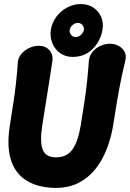

<svg xmlns="http://www.w3.org/2000/svg" viewBox="-20 -908 641 948"><path d="M171 -682Q205 -682 224.5 -659.5Q244 -637 238 -602Q229 -544 221.5 -495Q214 -446 206 -397.5Q198 -349 189 -291Q176 -210 190.5 -170.5Q205 -131 257 -131Q310 -131 338 -170.5Q366 -210 379 -291Q388 -349 396 -400Q404 -451 409.5 -501.5Q415 -552 419 -610Q422 -634 437.5 -652.5Q453 -671 476 -681.5Q499 -692 522 -692Q546 -692 565.5 -681.5Q585 -671 595 -652.5Q605 -634 599 -610Q585 -552 575 -501.5Q565 -451 556.5 -400Q548 -349 539 -291Q523 -194 483.5 -122Q444 -50 381.5 -12.5Q319 25 232 19Q112 11 58.5 -67Q5 -145 29 -291Q38 -349 45.5 -397Q53 -445 58.5 -493.5Q64 -542 68 -600Q70 -624 86 -642.5Q102 -661 125 -671.5Q148 -682 171 -682ZM231 -761Q237 -797 258.5 -825.5Q280 -854 311.5 -871Q343 -888 378 -888Q414 -888 440 -871Q466 -854 479 -825.5Q492 -797 486 -761Q481 -728 462 -697Q443 -666 412.5 -646.5Q382 -627 338 -627Q303 -627 276.5 -646Q250 -665 238 -696Q226 -727 231 -761ZM324 -760Q322 -747 331 -736Q340 -725 353 -725Q367 -725 379.5 -736Q392 -747 394 -760Q396 -774 387 -784.5Q378 -795 364 -795Q351 -795 338.5 -784.5Q326 -774 324 -760Z"/></svg>

Font: Winky Sans
Style: Bold Italic
Weight: 700
Italic angle: -8.97852°
Designer: Simon Atzbach
Foundry: typofactur
Version: Version 1.205